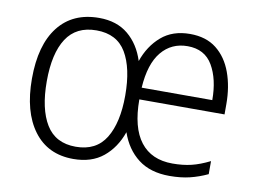

<svg xmlns="http://www.w3.org/2000/svg" viewBox="-65 -635 987 739"><g transform="rotate(10 429.0 -266.0)"><path d="M622 -542Q685 -542 725.5 -510Q766 -478 786 -423Q806 -368 806 -300V-260H473Q473 -150 516 -94.5Q559 -39 641 -39Q682 -39 715 -47Q748 -55 786 -74V-23Q752 -7 717 1.5Q682 10 638 10Q563 10 515.5 -26.5Q468 -63 446 -127Q424 -64 378.5 -27Q333 10 262 10Q162 10 107 -64Q52 -138 52 -267Q52 -399 108 -470.5Q164 -542 267 -542Q336 -542 380.5 -505Q425 -468 445 -405Q466 -466 510 -504Q554 -542 622 -542ZM621 -494Q558 -494 519 -447Q480 -400 474 -306H750Q750 -388 719 -441Q688 -494 621 -494ZM265 -493Q186 -493 148 -434.5Q110 -376 110 -267Q110 -159 147 -98.5Q184 -38 263 -38Q343 -38 380 -98.5Q417 -159 417 -265Q417 -372 381 -432.5Q345 -493 265 -493Z"/></g></svg>

Font: Noto Sans Myanmar SemiCondensed Light
Style: Regular
Weight: 300
Width: 4
Designer: Monotype Design Team
Foundry: Monotype Imaging Inc.
Version: Version 2.107; ttfautohint (v1.8.4.7-5d5b)